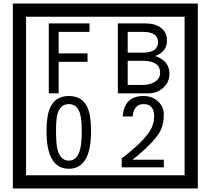

<svg xmlns="http://www.w3.org/2000/svg" viewBox="-20 -980 1195 1090"><path d="M1103 90H53V-960H1103ZM1028 15V-885H128V15ZM488 -799H313V-677H477V-629H313V-450H257V-847H488ZM942 -561Q942 -513 906.5 -481.5Q871 -450 823 -450H649V-847H808Q859 -847 891 -824Q928 -798 928 -749Q928 -686 860 -662Q942 -636 942 -561ZM877 -741Q877 -799 792 -799H705V-681H791Q877 -681 877 -741ZM889 -567Q889 -635 788 -635H705V-498H791Q828 -498 855 -513Q889 -532 889 -567ZM497 -236Q497 -22 371 -22Q244 -22 244 -236Q244 -324 265 -369Q294 -435 371 -435Q448 -435 477 -369Q497 -325 497 -236ZM444 -236Q444 -303 435 -332Q420 -389 371 -389Q322 -389 306 -332Q298 -303 298 -236Q298 -167 306 -133Q322 -68 371 -68Q419 -68 435 -134Q444 -167 444 -236ZM910 -30H671V-81Q792 -173 832 -238Q855 -276 855 -319Q855 -389 795 -389Q740 -389 733 -319H677Q685 -435 795 -435Q843 -435 876.5 -405Q910 -375 910 -327Q910 -271 886 -229Q848 -165 732 -73H910Z"/></svg>

Font: Unicode BMP Fallback SIL
Style: Regular
Weight: 400
Foundry: NRSI, SIL International
Version: Version 5.1 Based on Unicode 5.1